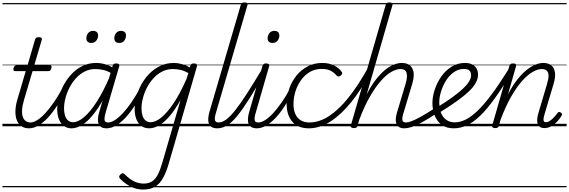

<svg xmlns="http://www.w3.org/2000/svg" viewBox="-20 -1035 4665 1574"><path d="M219 17Q179 17 154 -1.5Q129 -20 117 -52Q105 -84 106.5 -127.5Q108 -171 123 -221L191 -452H104Q94 -452 91 -458.5Q88 -465 91 -477Q95 -489 101 -494.5Q107 -500 117 -500H206L267 -710Q271 -721 277.5 -725.5Q284 -730 298 -730Q314 -730 320 -724Q326 -718 322 -707L261 -500H388Q399 -500 401.5 -494Q404 -488 401 -476Q398 -463 392 -457.5Q386 -452 375 -452H247L178 -220Q163 -170 161 -134Q159 -98 167.5 -75.5Q176 -53 192 -42Q208 -31 228 -31Q238 -31 243 -23.5Q248 -16 247.5 -7Q247 2 240 9.5Q233 17 219 17ZM0 490H388V500H0ZM0 -20H388V0H0ZM0 -505H388V-500H0ZM0 -1010H388V-1000H0Z M217 17Q206 17 201 9.5Q196 2 197.5 -7Q199 -16 207 -23.5Q215 -31 230 -31Q255 -31 286.5 -51Q318 -71 352 -108Q386 -145 421 -195.5Q456 -246 489 -307Q494 -316 502.5 -315Q511 -314 517 -307.5Q523 -301 519 -292Q484 -224 447 -167Q410 -110 371.5 -69Q333 -28 294 -5.5Q255 17 217 17ZM387 490V500ZM387 -20V0ZM387 -505V-500ZM387 -1010V-1000Z M566 17Q531 17 504.5 -2Q478 -21 463.5 -56.5Q449 -92 449 -141Q449 -186 462.5 -238Q476 -290 503 -339.5Q530 -389 569 -430Q608 -471 658 -495Q708 -519 770 -519Q806 -519 845.5 -507Q885 -495 917 -472L905 -427Q862 -454 827 -461.5Q792 -469 762 -469Q715 -469 675 -449Q635 -429 603.5 -394.5Q572 -360 550 -317.5Q528 -275 516.5 -230.5Q505 -186 505 -146Q505 -113 513 -87.5Q521 -62 538 -47.5Q555 -33 579 -33Q620 -33 669.5 -75Q719 -117 773 -200.5Q827 -284 880 -408L899 -367Q841 -235 784 -150Q727 -65 672.5 -24Q618 17 566 17ZM853 17Q827 17 811.5 7.5Q796 -2 789 -19Q782 -36 783 -60.5Q784 -85 793 -114L903 -495Q906 -506 913 -510.5Q920 -515 933 -515Q950 -515 955.5 -508Q961 -501 957 -490L847 -115Q834 -70 837.5 -50.5Q841 -31 866 -31Q876 -31 880 -23.5Q884 -16 883 -7Q882 2 874.5 9.5Q867 17 853 17ZM388 490H1023V500H388ZM388 -20H1023V0H388ZM388 -505H1023V-500H388ZM388 -1010H1023V-1000H388Z M853 17Q842 17 837 9.5Q832 2 833.5 -7Q835 -16 843 -23.5Q851 -31 866 -31Q891 -31 922.5 -51Q954 -71 988 -108Q1022 -145 1057 -195.5Q1092 -246 1125 -307Q1130 -316 1138.5 -315Q1147 -314 1153 -307.5Q1159 -301 1155 -292Q1120 -224 1083 -167Q1046 -110 1007.5 -69Q969 -28 930 -5.5Q891 17 853 17ZM1023 490V500ZM1023 -20V0ZM1023 -505V-500ZM1023 -1010V-1000Z M728 -683Q710 -683 699 -692.5Q688 -702 688 -721Q688 -745 702.5 -763.5Q717 -782 743 -782Q762 -782 773 -772.5Q784 -763 784 -744Q784 -721 769.5 -702Q755 -683 728 -683ZM958 -683Q939 -683 928 -692.5Q917 -702 917 -721Q917 -745 931.5 -763.5Q946 -782 973 -782Q990 -782 1001.5 -772.5Q1013 -763 1013 -744Q1013 -721 999 -702Q985 -683 958 -683Z M1153 519Q1100 519 1054 496Q1008 473 969 435Q958 425 957 415Q956 405 968 395Q978 384 986 385Q994 386 1003 394Q1037 430 1075.5 450Q1114 470 1158 470Q1200 470 1228 451Q1256 432 1275.5 393Q1295 354 1312 294L1460 -215Q1415 -135 1371 -83.5Q1327 -32 1284.5 -7.5Q1242 17 1202 17Q1166 17 1139.5 -2Q1113 -21 1098.5 -56.5Q1084 -92 1084 -141Q1084 -188 1097.5 -239.5Q1111 -291 1138 -341Q1165 -391 1204.5 -431Q1244 -471 1294.5 -495Q1345 -519 1406 -519Q1437 -519 1471.5 -509.5Q1506 -500 1536 -482L1541 -497Q1544 -507 1550.5 -511Q1557 -515 1570 -515Q1587 -515 1592 -508Q1597 -501 1594 -489L1366 297Q1344 376 1316 425Q1288 474 1249.5 496.5Q1211 519 1153 519ZM1215 -33Q1255 -33 1303 -72Q1351 -111 1404 -190Q1457 -269 1509 -388L1524 -436Q1486 -457 1455.5 -463Q1425 -469 1398 -469Q1350 -469 1310.5 -449Q1271 -429 1239 -394.5Q1207 -360 1185 -317.5Q1163 -275 1151.5 -230.5Q1140 -186 1140 -146Q1140 -113 1148 -87.5Q1156 -62 1173 -47.5Q1190 -33 1215 -33ZM1023 490H1646V500H1023ZM1023 -20H1646V0H1023ZM1023 -505H1646V-500H1023ZM1023 -1010H1646V-1000H1023Z M1761 17Q1734 17 1717 7.5Q1700 -2 1693 -19.5Q1686 -37 1687 -61Q1688 -85 1696 -114L1954 -995Q1958 -1006 1964 -1010.5Q1970 -1015 1984 -1015Q2000 -1015 2006 -1009Q2012 -1003 2008 -991L1752 -116Q1738 -71 1742 -51Q1746 -31 1773 -31Q1784 -31 1788.5 -23.5Q1793 -16 1791.5 -7Q1790 2 1782.5 9.5Q1775 17 1761 17ZM1606 490H1930V500H1606ZM1606 -20H1930V0H1606ZM1606 -505H1930V-500H1606ZM1606 -1010H1930V-1000H1606Z M1760 17Q1749 17 1744 9.5Q1739 2 1740.5 -7Q1742 -16 1750 -23.5Q1758 -31 1773 -31Q1801 -31 1833.5 -54.5Q1866 -78 1907.5 -130Q1949 -182 2004 -267.5Q2059 -353 2133 -476Q2138 -486 2147.5 -485Q2157 -484 2162.5 -477Q2168 -470 2163 -460Q2084 -321 2026 -229Q1968 -137 1923.5 -83Q1879 -29 1840 -6Q1801 17 1760 17ZM1930 490V500ZM1930 -20V0ZM1930 -505V-500ZM1930 -1010V-1000Z M2086 17Q2059 17 2042.5 7.5Q2026 -2 2018.5 -19.5Q2011 -37 2012.5 -61Q2014 -85 2022 -114L2132 -495Q2136 -506 2142 -510.5Q2148 -515 2161 -515Q2177 -515 2183.5 -509Q2190 -503 2186 -491L2078 -116Q2064 -71 2067.5 -51Q2071 -31 2098 -31Q2109 -31 2113.5 -23.5Q2118 -16 2116.5 -7Q2115 2 2107 9.5Q2099 17 2086 17ZM2214 -683Q2196 -683 2185 -692.5Q2174 -702 2174 -721Q2174 -745 2188.5 -763.5Q2203 -782 2230 -782Q2248 -782 2259 -772.5Q2270 -763 2270 -744Q2270 -721 2256 -702Q2242 -683 2214 -683ZM1930 490H2255V500H1930ZM1930 -20H2255V0H1930ZM1930 -505H2255V-500H1930ZM1930 -1010H2255V-1000H1930Z M2085 17Q2074 17 2069 9.5Q2064 2 2065.5 -7Q2067 -16 2075 -23.5Q2083 -31 2098 -31Q2123 -31 2154.5 -51Q2186 -71 2220 -108Q2254 -145 2289 -195.5Q2324 -246 2357 -307Q2362 -316 2370.5 -315Q2379 -314 2385 -307.5Q2391 -301 2387 -292Q2352 -224 2315 -167Q2278 -110 2239.5 -69Q2201 -28 2162 -5.5Q2123 17 2085 17ZM2255 490V500ZM2255 -20V0ZM2255 -505V-500ZM2255 -1010V-1000Z M2512 17Q2424 17 2377 -36.5Q2330 -90 2330 -182Q2330 -247 2351 -307.5Q2372 -368 2410.5 -415.5Q2449 -463 2503 -491Q2557 -519 2622 -519Q2677 -519 2718 -498.5Q2759 -478 2781 -446Q2787 -438 2785 -430.5Q2783 -423 2773 -415Q2763 -408 2755 -408Q2747 -408 2740 -415Q2720 -439 2692 -454.5Q2664 -470 2616 -470Q2563 -470 2521 -445.5Q2479 -421 2448.5 -379Q2418 -337 2402 -285.5Q2386 -234 2386 -181Q2386 -135 2400.5 -101.5Q2415 -68 2444.5 -49.5Q2474 -31 2517 -31Q2528 -31 2532.5 -23.5Q2537 -16 2536 -6.5Q2535 3 2529 10Q2523 17 2512 17ZM2255 490H2790V500H2255ZM2255 -20H2790V0H2255ZM2255 -505H2790V-500H2255ZM2255 -1010H2790V-1000H2255Z M2511 17Q2502 17 2497.5 10Q2493 3 2493.5 -6.5Q2494 -16 2500 -23.5Q2506 -31 2516 -31Q2597 -31 2677.5 -83.5Q2758 -136 2837 -235Q2916 -334 2991 -469Q2996 -477 3004.5 -475Q3013 -473 3019 -465.5Q3025 -458 3020 -449Q2945 -304 2861 -199.5Q2777 -95 2689 -39Q2601 17 2511 17ZM2790 490V500ZM2790 -20V0ZM2790 -505V-500ZM2790 -1010V-1000Z M3295 17Q3269 17 3253.5 7.5Q3238 -2 3230.5 -19.5Q3223 -37 3224.5 -61Q3226 -85 3235 -114L3304 -345Q3323 -407 3313 -438Q3303 -469 3262 -469Q3230 -469 3189.5 -446.5Q3149 -424 3104.5 -374.5Q3060 -325 3013.5 -245Q2967 -165 2924 -50L2911 -4Q2908 6 2902 10.5Q2896 15 2881 15Q2869 15 2860.5 10Q2852 5 2856 -6L3142 -995Q3145 -1006 3151.5 -1010.5Q3158 -1015 3172 -1015Q3188 -1015 3194.5 -1009.5Q3201 -1004 3197 -992L2986 -261Q3022 -332 3060.5 -381.5Q3099 -431 3136.5 -461.5Q3174 -492 3209.5 -505.5Q3245 -519 3275 -519Q3312 -519 3337.5 -501Q3363 -483 3370 -444Q3377 -405 3358 -343L3290 -116Q3275 -71 3278.5 -51Q3282 -31 3308 -31Q3319 -31 3324 -23.5Q3329 -16 3327.5 -7Q3326 2 3318 9.5Q3310 17 3295 17ZM2790 490H3466V500H2790ZM2790 -20H3466V0H2790ZM2790 -505H3466V-500H2790ZM2790 -1010H3466V-1000H2790Z M3296 17Q3285 17 3280 9.5Q3275 2 3276.5 -7Q3278 -16 3286 -23.5Q3294 -31 3309 -31Q3326 -31 3354 -41.5Q3382 -52 3427.5 -77Q3473 -102 3543 -147Q3551 -152 3558 -149Q3565 -146 3569 -138Q3573 -130 3571 -121Q3569 -112 3560 -106Q3487 -58 3437 -31Q3387 -4 3353.5 6.5Q3320 17 3296 17ZM3466 490V500ZM3466 -20V0ZM3466 -505V-500ZM3466 -1010V-1000Z M3558 -152Q3626 -193 3678.5 -230.5Q3731 -268 3767.5 -301Q3804 -334 3823 -363.5Q3842 -393 3842 -418Q3842 -444 3827.5 -457Q3813 -470 3784 -470Q3739 -470 3701 -443.5Q3663 -417 3636.5 -374.5Q3610 -332 3595.5 -284.5Q3581 -237 3581 -195Q3581 -157 3589.5 -127Q3598 -97 3614.5 -76Q3631 -55 3654.5 -43.5Q3678 -32 3708 -32Q3717 -32 3720.5 -24.5Q3724 -17 3722.5 -7.5Q3721 2 3715 9.5Q3709 17 3700 17Q3640 17 3601.5 -11.5Q3563 -40 3544 -87Q3525 -134 3525 -191Q3525 -243 3544 -300.5Q3563 -358 3597.5 -407.5Q3632 -457 3681.5 -488Q3731 -519 3792 -519Q3830 -519 3853.5 -505.5Q3877 -492 3888 -470.5Q3899 -449 3899 -424Q3899 -389 3879 -353.5Q3859 -318 3819 -281Q3779 -244 3719 -201.5Q3659 -159 3578 -109ZM3466 490H3954V500H3466ZM3466 -20H3954V0H3466ZM3466 -505H3954V-500H3466ZM3466 -1010H3954V-1000H3466Z M3699 17Q3690 17 3686 9.5Q3682 2 3683 -7.5Q3684 -17 3690 -24.5Q3696 -32 3707 -32Q3750 -32 3795 -53.5Q3840 -75 3892.5 -124.5Q3945 -174 4008 -258Q4071 -342 4149 -467Q4153 -475 4161.5 -472Q4170 -469 4176 -462Q4182 -455 4178 -446Q4101 -319 4037.5 -230.5Q3974 -142 3918 -87.5Q3862 -33 3808.5 -8Q3755 17 3699 17ZM3953 490V500ZM3953 -20V0ZM3953 -505V-500ZM3953 -1010V-1000Z M4443 15Q4420 15 4406.5 5.5Q4393 -4 4387.5 -21Q4382 -38 4384 -61Q4386 -84 4395 -112L4464 -345Q4477 -387 4477 -414Q4477 -441 4463 -455Q4449 -469 4421 -469Q4389 -469 4348.5 -446.5Q4308 -424 4263 -374.5Q4218 -325 4172 -245.5Q4126 -166 4083 -52L4070 -4Q4067 6 4060.5 10.5Q4054 15 4039 15Q4027 15 4019.5 10Q4012 5 4015 -6L4156 -495Q4160 -506 4166 -510.5Q4172 -515 4185 -515Q4202 -515 4208 -509Q4214 -503 4210 -491L4144 -260Q4181 -332 4219.5 -381Q4258 -430 4296 -460.5Q4334 -491 4369 -505Q4404 -519 4434 -519Q4472 -519 4497 -501Q4522 -483 4529 -444Q4536 -405 4517 -343L4445 -102Q4438 -78 4436 -62.5Q4434 -47 4439 -40Q4444 -33 4455 -33Q4472 -33 4488.5 -44.5Q4505 -56 4521.5 -73.5Q4538 -91 4551 -109Q4557 -117 4562.5 -117.5Q4568 -118 4576 -113Q4587 -106 4588 -99.5Q4589 -93 4584 -87Q4573 -67 4552 -43Q4531 -19 4503 -2Q4475 15 4443 15ZM3954 490H4625V500H3954ZM3954 -20H4625V0H3954ZM3954 -505H4625V-500H3954ZM3954 -1010H4625V-1000H3954Z"/></svg>

Font: Playwrite AU NSW Guides
Style: Regular
Weight: 400
Designer: Veronika Burian, José Scaglione
Foundry: TypeTogether
Version: Version 1.003